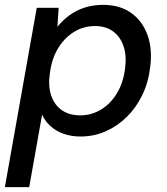

<svg xmlns="http://www.w3.org/2000/svg" viewBox="-35 -549 686 789"><path d="M-15 220 116 -517H206L201 -439Q221 -464 248 -484.5Q275 -505 310.5 -517Q346 -529 389 -529Q458 -529 504.5 -495.5Q551 -462 571.5 -404Q592 -346 582 -272Q575 -211 550 -159Q525 -107 486.5 -69Q448 -31 399.5 -9.5Q351 12 296 12Q257 12 225.5 0.5Q194 -11 172 -31Q150 -51 138 -78L85 220ZM295 -75Q341 -75 380.5 -99Q420 -123 446 -166.5Q472 -210 479 -268Q486 -320 472.5 -359.5Q459 -399 429 -420.5Q399 -442 356 -442Q308 -442 268.5 -417.5Q229 -393 203 -349.5Q177 -306 170 -248Q162 -195 175.5 -156Q189 -117 219.5 -96Q250 -75 295 -75Z"/></svg>

Font: DM Sans 11pt Medium
Style: Italic
Weight: 500
Italic angle: -10°
Version: Version 4.004;gftools[0.9.30]